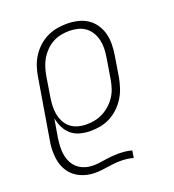

<svg xmlns="http://www.w3.org/2000/svg" viewBox="-136 -644 872 962"><g transform="rotate(-20 300.0 -162.5)"><path d="M207 213Q167 213 131 197Q95 181 73.5 150Q52 119 46.5 79.5Q41 40 46 0L102 -336Q106 -362 114.5 -388.5Q123 -415 138 -439Q153 -463 174.5 -483Q196 -503 221.5 -515.5Q247 -528 274 -533Q301 -538 328 -538Q357 -538 385.5 -531.5Q414 -525 437 -510Q460 -495 476 -471.5Q492 -448 499 -420.5Q506 -393 505.5 -363.5Q505 -334 500 -304L482 -194Q477 -168 468.5 -142Q460 -116 445 -92Q430 -68 409 -48Q388 -28 363 -15Q338 -2 311.5 3Q285 8 258 8Q230 8 203 1Q176 -6 156 -23Q136 -40 124.5 -64Q113 -88 108 -114L91 -14Q88 8 87 31Q86 54 90 75.5Q94 97 104 116Q114 135 130.5 148.5Q147 162 168.5 168.5Q190 175 212 175Q229 175 246 172.5Q263 170 280 167.5Q297 165 314.5 163.5Q332 162 348 162Q367 162 385 164Q403 166 420 171L414 209Q397 204 380 202Q363 200 345 200Q328 200 310.5 202Q293 204 276 206.5Q259 209 241.5 211Q224 213 207 213ZM250 -30Q273 -30 295.5 -34.5Q318 -39 339 -50Q360 -61 378 -77.5Q396 -94 409 -114Q422 -134 429 -156Q436 -178 440 -201L458 -311Q462 -334 462.5 -357.5Q463 -381 458 -403Q453 -425 441.5 -444Q430 -463 412.5 -476Q395 -489 372.5 -494.5Q350 -500 327 -500Q305 -500 282.5 -495.5Q260 -491 239.5 -480Q219 -469 202 -452Q185 -435 173 -415Q161 -395 154 -373Q147 -351 143 -329L126 -223Q122 -200 121 -176.5Q120 -153 124 -131Q128 -109 138.5 -89Q149 -69 166 -55.5Q183 -42 205 -36Q227 -30 250 -30Z"/></g></svg>

Font: Iosevka Curly Slab XLtEx
Style: Italic
Weight: 200
Width: 7
Italic angle: -9°
Monospace: yes
Designer: Belleve Invis
Foundry: Belleve Invis
Version: Version 11.1.0; ttfautohint (v1.8.3)